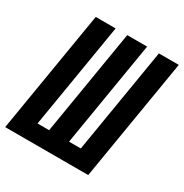

<svg xmlns="http://www.w3.org/2000/svg" viewBox="-176 -869 962 1003"><g transform="rotate(30 304.5 -367.5)"><path d="M-7 0 115 -735H235L130 -101H200L305 -735H425L320 -101H391L496 -735H616L494 0Z"/></g></svg>

Font: Iosevka Curly Extended
Style: Bold Italic
Weight: 700
Width: 7
Italic angle: -9°
Monospace: yes
Designer: Belleve Invis
Foundry: Belleve Invis
Version: Version 11.1.0; ttfautohint (v1.8.3)